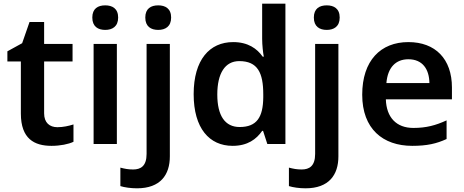

<svg xmlns="http://www.w3.org/2000/svg" viewBox="-20 -780 2514 1040"><path d="M291 -91C249 -91 219 -115 219 -166V-447H373V-542H219V-661H140L100 -546L20 -502V-447H93V-165C93 -28 166 10 259 10C306 10 351 1 378 -12V-106C353 -98 322 -91 291 -91Z M550 -751C511 -751 480 -734 480 -685C480 -636 511 -618 550 -618C588 -618 620 -636 620 -685C620 -734 588 -751 550 -751ZM613 -542H487V0H613Z M767 -685C767 -636 798 -618 837 -618C875 -618 907 -636 907 -685C907 -734 875 -751 837 -751C798 -751 767 -734 767 -685ZM722 240C849 240 900 167 900 67V-542H774V54C774 120 742 138 701 138C674 138 655 134 632 128V228C654 235 688 240 722 240Z M1240 10C1321 10 1369 -26 1400 -71H1405L1428 0H1526V-760H1400V-570C1400 -536 1405 -492 1409 -473H1403C1372 -517 1323 -552 1243 -552C1115 -552 1029 -456 1029 -270C1029 -85 1114 10 1240 10ZM1278 -92C1199 -92 1157 -153 1157 -268C1157 -383 1199 -449 1276 -449C1376 -449 1406 -385 1406 -269V-253C1405 -145 1371 -92 1278 -92Z M1680 -685C1680 -636 1711 -618 1750 -618C1788 -618 1820 -636 1820 -685C1820 -734 1788 -751 1750 -751C1711 -751 1680 -734 1680 -685ZM1635 240C1762 240 1813 167 1813 67V-542H1687V54C1687 120 1655 138 1614 138C1587 138 1568 134 1545 128V228C1567 235 1601 240 1635 240Z M2192 -552C2042 -552 1942 -452 1942 -267C1942 -82 2054 10 2213 10C2293 10 2345 -2 2399 -27V-128C2340 -101 2289 -87 2219 -87C2127 -87 2073 -144 2070 -242H2428V-306C2428 -461 2338 -552 2192 -552ZM2192 -459C2269 -459 2305 -405 2306 -330H2073C2080 -415 2124 -459 2192 -459Z"/></svg>

Font: Noto Sans Sinhala SemiBold
Style: Regular
Weight: 600
Designer: Jelle Bosma - Monotype Design Team
Foundry: Monotype Imaging Inc.
Version: Version 2.006